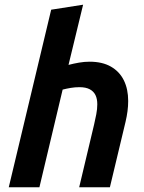

<svg xmlns="http://www.w3.org/2000/svg" viewBox="-20 -796 612 816"><path d="M17.2 0 197.5 -754.8 333.2 -776 271.2 -520.2Q293.5 -526 316.1 -529.9Q338.8 -533.8 360.5 -533.8Q415 -533.8 451.5 -512.8Q488 -491.8 506.4 -454.5Q524.8 -417.2 524.8 -366.8Q524.8 -345.5 521.9 -323.4Q519 -301.2 513.5 -278L447 0H316.5L380 -267.2Q385 -288 389.2 -310.4Q393.5 -332.8 393.5 -352.8Q393.5 -375.8 385.8 -391.8Q378 -407.8 361.4 -416.6Q344.8 -425.5 317.5 -425.5Q298.8 -425.5 280.9 -422.5Q263 -419.5 246.2 -415.2L147.5 0Z"/></svg>

Font: Ubuntu Sans
Style: Italic
Weight: 400
Italic angle: -13.5°
Designer: Dalton Maag Ltd
Foundry: Dalton Maag Ltd
Version: Version 1.006